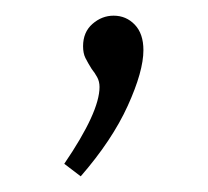

<svg xmlns="http://www.w3.org/2000/svg" viewBox="-20 -96 265 245"><path d="M62 113Q107 47 107 15Q107 8 104 2.5Q101 -3 97 -8Q92 -16 89 -22Q86 -28 86 -37Q86 -55 98 -65.5Q110 -76 125 -76Q141 -76 152 -64.5Q163 -53 163 -32Q163 -5 143 39Q123 83 83 129Z"/></svg>

Font: Bitter Pro Light
Style: Regular
Weight: 300
Designer: Sol Matas, and Bitter project Authors
Foundry: Sol Matas
Version: Version 1.010